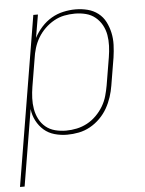

<svg xmlns="http://www.w3.org/2000/svg" viewBox="-73 -571 626 829"><g transform="rotate(-5 240.0 -156.5)"><path d="M-20 215 102 -520H122L105 -420Q118 -445 137.5 -466.5Q157 -488 181 -502Q205 -516 232 -522Q259 -528 285 -528Q312 -528 337.5 -521.5Q363 -515 383 -499.5Q403 -484 414.5 -461.5Q426 -439 431.5 -413.5Q437 -388 436 -361Q435 -334 431 -307L411 -187Q407 -162 399 -137.5Q391 -113 378 -90Q365 -67 345.5 -47.5Q326 -28 302.5 -15Q279 -2 253.5 3Q228 8 203 8Q175 8 148.5 0.5Q122 -7 102.5 -24Q83 -41 70.5 -65Q58 -89 55 -116L0 215ZM200 -10Q223 -10 246.5 -15Q270 -20 291.5 -31.5Q313 -43 331 -61Q349 -79 361.5 -100Q374 -121 380.5 -144Q387 -167 391 -190L411 -310Q415 -334 416 -358.5Q417 -383 413 -406Q409 -429 398 -449Q387 -469 369.5 -483.5Q352 -498 329 -504Q306 -510 281 -510Q258 -510 235 -505.5Q212 -501 190.5 -489Q169 -477 151 -459.5Q133 -442 120.5 -421Q108 -400 101 -377Q94 -354 91 -331L71 -211Q67 -187 66 -162.5Q65 -138 69 -115Q73 -92 83.5 -71.5Q94 -51 111.5 -36.5Q129 -22 152 -16Q175 -10 200 -10Z"/></g></svg>

Font: Iosevka Thin
Style: Italic
Weight: 100
Italic angle: -9°
Monospace: yes
Designer: Belleve Invis
Foundry: Belleve Invis
Version: Version 32.5.0; ttfautohint (v1.8.4)